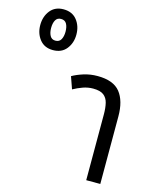

<svg xmlns="http://www.w3.org/2000/svg" viewBox="-341 -953 864 1042"><g transform="rotate(15 91.0 -432.0)"><path d="M-114 -635Q-162 -635 -188.5 -668.5Q-215 -702 -215 -749Q-215 -797 -188.5 -830.5Q-162 -864 -114 -864Q-65 -864 -38.5 -830.5Q-12 -797 -12 -749Q-12 -702 -38.5 -668.5Q-65 -635 -114 -635ZM-114 -688Q-92 -688 -82.5 -705.5Q-73 -723 -73 -749Q-73 -776 -82.5 -793Q-92 -810 -114 -810Q-135 -810 -144.5 -793Q-154 -776 -154 -749Q-154 -723 -144.5 -705.5Q-135 -688 -114 -688ZM42 -456 18 -524Q44 -539 80.5 -550.5Q117 -562 158 -562Q247 -562 285 -514.5Q323 -467 323 -379V0H244V-370Q244 -406 237.5 -433Q231 -460 211.5 -475Q192 -490 152 -490Q123 -490 95 -480Q67 -470 42 -456Z"/></g></svg>

Font: Noto Sans Thai Looped Condensed
Style: Regular
Weight: 400
Width: 3
Designer: Sasikarn Vongin, Ben Mitchell
Foundry: The Fontpad Ltd
Version: Version 1.001; ttfautohint (v1.8.4.7-5d5b)